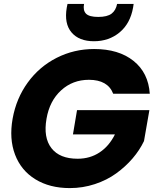

<svg xmlns="http://www.w3.org/2000/svg" viewBox="-20 -962 802 987"><path d="M44.9 -352.1Q63.5 -456.1 122.6 -537.6Q181.6 -619.1 271 -664.6Q360.4 -710 463.9 -710Q590.3 -710 666.5 -648.9Q742.7 -587.9 750 -480H562Q534.2 -551.8 437 -551.8Q353.5 -551.8 294.2 -497.6Q234.9 -443.4 219.2 -352.1Q202.1 -254.9 244.4 -200.4Q286.6 -146 378.9 -146Q442.9 -146 491.9 -178.5Q541 -210.9 570.8 -271H355L376 -396H748L720.2 -236.8Q697.8 -189.9 661.6 -147.7Q625.5 -105.5 577.6 -70.8Q529.8 -36.1 467.8 -15.6Q405.8 4.9 338.9 4.9Q235.4 4.9 161.9 -40.3Q88.4 -85.4 57.4 -167Q26.4 -248.5 44.9 -352.1ZM664.1 -922.9Q649.4 -840.8 594.7 -795.4Q540 -750 462.9 -750Q386.2 -750 347.7 -795.4Q309.1 -840.8 323.2 -922.9L327.1 -941.9H412.1Q405.8 -908.7 422.1 -891.8Q438.5 -875 484.9 -875Q531.2 -875 553.5 -891.8Q575.7 -908.7 582 -941.9H667Z"/></svg>

Font: SVN-Poppins
Style: Bold Italic
Weight: 700
Italic angle: -10°
Designer: Ninad Kale (Devanagari), Jonny Pinhorn (Latin)
Foundry: Indian Type Foundry
Version: Version 3.002 2017